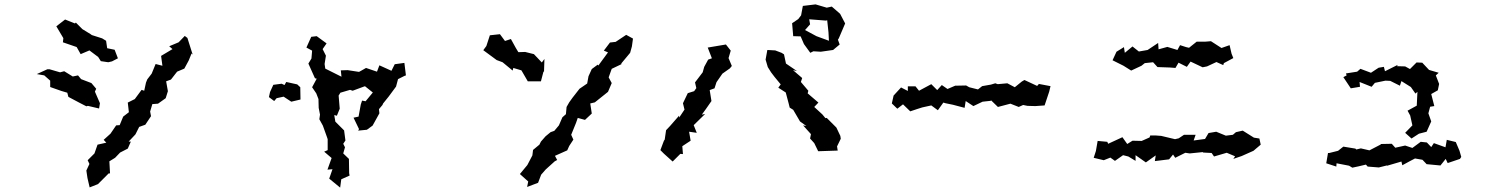

<svg xmlns="http://www.w3.org/2000/svg" viewBox="-20 -799 6880 876"><path d="M322 -692 277 -710 237 -679 269 -625 267 -606 328 -585 330 -584 348 -552 388 -569 428 -539 440 -520 474 -515 491 -519 518 -533 503 -572 469 -579 464 -613 446 -624 399 -639 392 -644 356 -666 326 -696ZM148 -461 182 -455 209 -431V-402L260 -384L287 -376L292 -357L341 -331L374 -314L381 -316L432 -304L436 -328L413 -381L419 -394L397 -420L350 -438L336 -455L312 -450L273 -474L254 -469L206 -483H196ZM374 -21 379 13 389 56 427 41 476 -8H482L479 -63L505 -79L528 -103L563 -121L577 -153H567L598 -186L615 -220L643 -230L669 -269L665 -290L675 -324L701 -326L736 -351L746 -383L738 -428L760 -436L788 -472L821 -486L841 -523L854 -555L859 -550L835 -626L823 -635L795 -606L752 -588L767 -575L715 -544L721 -499L690 -507L672 -463L652 -437L646 -422L638 -385L626 -389L595 -347L563 -331L568 -287L542 -267L526 -228L510 -227L484 -189L453 -161L465 -148L425 -139L411 -99L380 -68L388 -51Z M1400 -631 1378 -582 1404 -568 1401 -532 1387 -509 1417 -442 1425 -440 1404 -401 1423 -373 1433 -347 1434 -307 1440 -276 1437 -255 1453 -226 1472 -173 1475 -164V-114L1459 -107L1493 -78L1474 -25L1497 -27L1482 16L1532 57L1537 19L1575 2L1573 -9L1572 -74L1546 -99L1554 -127L1546 -143L1556 -158L1550 -204L1510 -244L1505 -274L1517 -271L1530 -303L1525 -363L1533 -376L1577 -389L1589 -385L1643 -405H1646L1681 -377L1648 -337L1632 -340L1626 -322L1616 -267L1593 -262L1618 -210L1614 -203L1654 -207L1680 -226L1711 -282L1709 -301L1725 -320L1728 -327L1753 -358L1787 -404L1796 -438L1826 -453L1832 -455L1825 -512L1781 -506L1766 -476L1711 -501L1700 -472L1650 -489L1629 -477L1618 -471L1566 -479L1535 -478L1538 -449L1464 -486L1461 -507L1467 -545L1452 -575L1470 -601L1425 -634ZM1207 -356 1231 -338 1242 -351 1274 -358 1309 -335 1351 -345 1350 -401 1336 -414 1286 -425 1278 -411 1265 -417 1227 -412 1212 -379Z M2837 -640 2789 -608 2763 -605 2735 -568 2754 -560 2710 -500 2707 -504 2680 -484 2665 -451 2659 -418 2624 -394 2592 -353 2577 -332 2565 -311 2562 -278 2546 -264 2530 -227 2509 -202 2492 -196 2469 -177 2448 -153 2441 -139 2412 -115 2409 -90 2386 -46 2352 -5 2390 29 2385 54 2435 35 2449 -2 2470 -26 2511 -63 2522 -69 2512 -88 2568 -113 2577 -133 2596 -162 2586 -184 2608 -238 2616 -261 2649 -252 2680 -281 2673 -327 2694 -332 2754 -380 2771 -420 2757 -446 2771 -485 2815 -506V-510L2855 -558L2863 -587L2868 -623ZM2185 -570 2246 -525 2273 -515 2319 -477 2322 -489 2359 -478 2388 -428H2448L2460 -474L2462 -470L2464 -530L2452 -514L2416 -552L2376 -562L2345 -561L2333 -581L2311 -621L2284 -612L2261 -643L2215 -638L2199 -589Z M3807 -624 3836 -692 3813 -736 3775 -769 3752 -764 3701 -779 3643 -772 3635 -729 3622 -712 3594 -693 3599 -634 3633 -633 3648 -598 3677 -558 3691 -565 3725 -563 3781 -571 3811 -596 3803 -618ZM2993 -114 3009 -98 3049 -62 3084 -97 3096 -96 3093 -132 3131 -157 3124 -198 3159 -193 3145 -228 3197 -279 3182 -276 3201 -302 3226 -338 3218 -388 3240 -396 3249 -424 3276 -463 3310 -487 3319 -498 3304 -534 3314 -568 3292 -596 3209 -582 3228 -533 3211 -527 3193 -494 3186 -469 3151 -423 3157 -397 3147 -383 3118 -374 3096 -328 3103 -299 3079 -263 3078 -271 3037 -224 3019 -205 3012 -157 3011 -162ZM3473 -527 3483 -493 3498 -469 3514 -448 3542 -414 3531 -399 3565 -377 3578 -328 3583 -308 3599 -298 3630 -245 3659 -224 3644 -227 3680 -187 3676 -167 3695 -146 3713 -109 3802 -112 3799 -131 3816 -166 3814 -179 3796 -217 3752 -261 3746 -260 3732 -277 3695 -311 3714 -331 3665 -373 3668 -385 3634 -425 3640 -443 3598 -479 3616 -475 3566 -509 3557 -551 3546 -558 3517 -569 3481 -571ZM3653 -662 3676 -688 3672 -711 3749 -705 3754 -707 3760 -651 3762 -613 3705 -634Z M4091 -400 4057 -363 4049 -327 4074 -303 4100 -323 4133 -291 4166 -302 4188 -309 4229 -318 4259 -296 4284 -331 4294 -328 4328 -321 4381 -307 4386 -338 4421 -315 4463 -335 4500 -339 4502 -341 4533 -311 4590 -326 4628 -311 4648 -320 4668 -316 4704 -315 4746 -318 4767 -381 4773 -406 4720 -416 4712 -407 4654 -434 4642 -427 4610 -401 4576 -419 4532 -415 4521 -419 4501 -413 4461 -406 4442 -391 4402 -401 4388 -409 4338 -408 4303 -393 4277 -411 4256 -388 4229 -415 4173 -385 4157 -405H4122V-384Z M5108 -584 5074 -563 5056 -524 5106 -499 5141 -477 5188 -499 5203 -511 5241 -515 5261 -493 5318 -491 5343 -489 5357 -513 5395 -494 5412 -518 5467 -492 5487 -496 5530 -516 5561 -502 5564 -511 5607 -534 5599 -554 5590 -593 5553 -580 5505 -611 5480 -609H5440L5405 -581L5392 -584L5364 -593L5352 -571L5306 -585L5266 -574L5264 -603L5216 -571L5176 -564L5147 -587L5112 -558ZM4970 -79 5016 -68 5046 -80 5067 -65 5104 -91 5128 -85 5161 -65V-91L5208 -58L5253 -90L5249 -64L5314 -72L5332 -94L5342 -79L5388 -102L5408 -99L5467 -105L5470 -103L5508 -101L5519 -85L5577 -102L5615 -86L5607 -74L5645 -87L5699 -111L5732 -139L5726 -167L5701 -171L5650 -203L5619 -196L5605 -184L5573 -180L5529 -198L5494 -192L5478 -165L5426 -158L5435 -184H5382L5358 -168L5341 -164L5278 -179L5252 -181H5228L5225 -172L5189 -156L5147 -157L5123 -142L5101 -173L5036 -143L5032 -152L4988 -156L4980 -110Z M6417 -402 6438 -372 6447 -380 6444 -317 6402 -294 6414 -272 6424 -227 6391 -193 6420 -167 6454 -189 6489 -198 6510 -245 6497 -282 6505 -312 6524 -315 6510 -370 6540 -387 6546 -416 6531 -455 6544 -467 6500 -480 6469 -513 6443 -514 6413 -484 6391 -496 6354 -497 6357 -503 6299 -474 6294 -494 6270 -490 6235 -467 6187 -485 6172 -472 6121 -464 6124 -455 6109 -447 6143 -396 6185 -403 6183 -425 6238 -403 6253 -421 6301 -431 6323 -430 6367 -408 6374 -429ZM6031 -54 6077 -39 6078 -54 6135 -43 6150 -34 6178 -40 6212 -48 6220 -39 6271 -35 6307 -44 6309 -43 6374 -62 6378 -45 6413 -64 6436 -76 6470 -70 6489 -50 6552 -44 6576 -74 6585 -55 6641 -74 6647 -83 6639 -111 6622 -151 6581 -161 6575 -127 6522 -146 6510 -128 6490 -149 6462 -152 6424 -124 6391 -135 6346 -125 6330 -143 6280 -142V-140L6228 -113L6189 -122L6168 -117L6164 -121L6109 -130L6085 -111L6045 -101H6039Z"/></svg>

Font: チョークS
Style: Regular
Weight: 400
Designer: [Stick] Fontworks Inc.
Foundry: [Stick] Fontworks Inc.
Version: Version 1.200;FEAKit 1.0